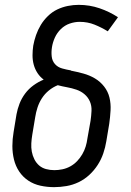

<svg xmlns="http://www.w3.org/2000/svg" viewBox="-20 -763 540 791"><path d="M203 8Q174 8 146.5 2Q119 -4 96.5 -19Q74 -34 59 -56.5Q44 -79 37.5 -106Q31 -133 31 -161.5Q31 -190 36 -219L48 -292Q52 -314 60.5 -336Q69 -358 83.5 -377.5Q98 -397 118 -411.5Q138 -426 160 -435Q145 -446 134.5 -462Q124 -478 119 -496.5Q114 -515 114 -535Q114 -555 117 -575Q121 -597 128.5 -618.5Q136 -640 148 -660Q160 -680 177.5 -697Q195 -714 216 -724Q237 -734 259.5 -738.5Q282 -743 304 -743Q349 -743 390 -729Q431 -715 466 -692L424 -634Q398 -650 369.5 -661.5Q341 -673 308 -673Q288 -673 267.5 -666Q247 -659 231 -643.5Q215 -628 206 -608Q197 -588 194 -568Q191 -549 193 -530.5Q195 -512 206.5 -499Q218 -486 236 -481Q254 -476 272 -473V-472Q298 -467 323.5 -460Q349 -453 371 -440Q393 -427 409 -406.5Q425 -386 431 -361Q437 -336 435.5 -308.5Q434 -281 430 -253L418 -181Q414 -156 405.5 -131Q397 -106 382.5 -83.5Q368 -61 348 -42.5Q328 -24 304 -12.5Q280 -1 254 3.5Q228 8 203 8ZM204 -62Q220 -62 237 -65.5Q254 -69 269.5 -77.5Q285 -86 297.5 -99Q310 -112 319 -127.5Q328 -143 333 -159.5Q338 -176 340 -192L353 -265Q356 -285 357 -306Q358 -327 350.5 -344.5Q343 -362 328.5 -374.5Q314 -387 295 -393.5Q276 -400 256.5 -403.5Q237 -407 218 -412Q198 -404 181 -390Q164 -376 152.5 -358Q141 -340 134.5 -320Q128 -300 125 -280L113 -208Q110 -190 109 -172.5Q108 -155 111 -138.5Q114 -122 121.5 -107Q129 -92 141 -81.5Q153 -71 169.5 -66.5Q186 -62 204 -62Z"/></svg>

Font: Iosevka Algr
Style: Italic
Weight: 400
Italic angle: -9°
Monospace: yes
Designer: Belleve Invis
Foundry: Belleve Invis
Version: Version 26.0.2; ttfautohint (v1.8.3)